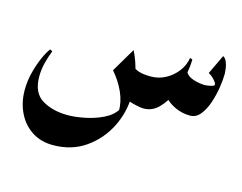

<svg xmlns="http://www.w3.org/2000/svg" viewBox="-71 -343 828 658"><g transform="rotate(15 343.5 -14.0)"><path d="M541 -153.8Q549.3 -137.7 571.3 -131.1Q593.3 -124.5 610.8 -124.5Q617.7 -124.5 631.1 -127.2Q644.5 -129.9 644.5 -134.8Q644.5 -140.6 634.8 -151.4Q625 -162.1 613.8 -168L646.5 -236.8Q655.3 -232.4 659.9 -220.7Q664.6 -209 666 -197Q667.5 -185.1 667.5 -179.2Q667.5 -158.7 663.1 -130.4Q658.7 -102.1 649.4 -74.5Q640.1 -46.9 625.2 -28.6Q610.4 -10.3 589.4 -10.3Q561 -10.3 535.9 -22Q510.7 -33.7 494.1 -53.2ZM346.7 -130.9Q366.7 -115.2 382.3 -110.1Q397.9 -105 425.8 -105Q452.6 -105 477.1 -118.2Q501.5 -131.3 518.1 -153.3Q534.7 -175.3 538.6 -201.2L547.4 -198.2Q547.4 -172.4 540 -137.7Q532.7 -103 518.1 -69.8Q503.4 -36.6 481.2 -14.6Q459 7.3 429.2 7.3Q417 7.3 393.8 1.5Q370.6 -4.4 358.4 -12.7ZM344.7 -177.2Q363.3 -140.1 371.1 -100.8Q378.9 -61.5 378.9 -27.3Q378.9 32.7 352.1 86.7Q325.2 140.6 276.4 174.8Q227.5 209 161.6 209Q118.2 209 86.2 188Q54.2 167 36.9 131.1Q19.5 95.2 19.5 51.3Q19.5 20 27.3 -11Q35.2 -42 46.4 -67.1Q57.6 -92.3 67.9 -105.5L76.7 -101.1Q67.9 -79.1 61.8 -55.2Q55.7 -31.2 55.7 -6.3Q55.7 51.8 93 74.2Q130.4 96.7 183.6 96.7Q210.4 96.7 244.4 89.8Q278.3 83 308.3 68.4Q338.4 53.7 352.5 29.8L350.1 39.6Q350.6 5.4 335.7 -28.1Q320.8 -61.5 294.4 -92.3Z"/></g></svg>

Font: Lateef SemiBold
Style: Regular
Weight: 600
Designer: SIL International
Foundry: SIL International
Version: Version 4.200